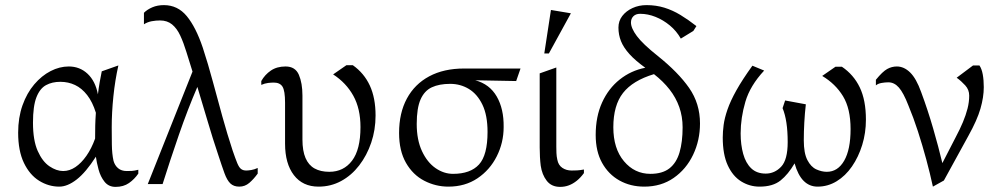

<svg xmlns="http://www.w3.org/2000/svg" viewBox="-20 -720 3899 751"><path d="M212 10Q170 10 133 -13Q96 -36 73.5 -83Q51 -130 51 -201Q51 -260 68 -308Q85 -356 114 -390Q143 -424 178 -442Q213 -460 249 -460Q292 -460 322.5 -431.5Q353 -403 363 -351Q366 -376 370 -399Q374 -422 378 -441L443 -464Q430 -406 423.5 -343Q417 -280 417 -222Q417 -191 417.5 -154.5Q418 -118 424 -91Q429 -73 442 -62Q455 -51 476 -51Q487 -51 496 -51.5Q505 -52 521 -56V-41Q506 -19 484.5 -4Q463 11 432 11Q405 11 389 -9Q373 -29 365.5 -57Q358 -85 355 -107Q316 -46 280 -18Q244 10 212 10ZM227 -51Q252 -51 275 -66.5Q298 -82 318 -110.5Q338 -139 352 -178Q352 -206 352.5 -228.5Q353 -251 355 -279Q342 -321 321 -348Q300 -375 273.5 -387.5Q247 -400 216 -400Q184 -400 160 -387Q136 -374 122.5 -339.5Q109 -305 109 -240Q109 -171 127.5 -129.5Q146 -88 173.5 -69.5Q201 -51 227 -51Z M558 0 733 -440 709 -517Q698 -553 685 -581Q672 -609 653 -624.5Q634 -640 606 -640Q590 -640 573.5 -637Q557 -634 543 -625V-670Q556 -683 576 -691.5Q596 -700 621 -700Q675 -700 710.5 -657Q746 -614 773 -534Q794 -470 812.5 -401Q831 -332 850 -263.5Q869 -195 890 -131Q901 -99 908 -82Q915 -65 923 -59Q931 -53 943 -53Q951 -53 963 -55Q975 -57 988 -63V-41Q972 -19 955 -4.5Q938 10 916 10Q894 10 881 -2.5Q868 -15 858 -42.5Q848 -70 834 -113Q812 -178 791.5 -248Q771 -318 752 -380Q714 -292 679.5 -192Q645 -92 616 0Z M1226 10Q1164 10 1129.5 -35Q1095 -80 1095 -158V-318Q1095 -365 1085 -381Q1075 -397 1051 -397Q1041 -397 1028.5 -395.5Q1016 -394 1002 -388V-403Q1016 -428 1039.5 -444Q1063 -460 1097 -460Q1135 -460 1149 -427.5Q1163 -395 1163 -346V-174Q1163 -130 1175 -102Q1187 -74 1210.5 -61Q1234 -48 1268 -48Q1324 -48 1357 -91.5Q1390 -135 1390 -223Q1390 -295 1362 -345.5Q1334 -396 1283 -429L1335 -465H1360Q1404 -434 1426.5 -385.5Q1449 -337 1449 -268Q1449 -212 1432 -162Q1415 -112 1385 -73Q1355 -34 1314.5 -12Q1274 10 1226 10Z M1734 10Q1684 10 1639.5 -13Q1595 -36 1568 -83Q1541 -130 1541 -200Q1541 -278 1571.5 -334.5Q1602 -391 1659 -421.5Q1716 -452 1795 -452H2016L1999 -403L1839 -406Q1895 -391 1923 -342.5Q1951 -294 1950 -223Q1950 -162 1923 -108.5Q1896 -55 1847.5 -22.5Q1799 10 1734 10ZM1752 -40Q1820 -40 1853.5 -76.5Q1887 -113 1887 -204Q1887 -269 1867 -310.5Q1847 -352 1814 -372Q1781 -392 1741 -392Q1698 -392 1669 -378.5Q1640 -365 1625 -331Q1610 -297 1610 -235Q1610 -173 1630.5 -129Q1651 -85 1683.5 -62.5Q1716 -40 1752 -40Z M2171 11Q2137 11 2118.5 -13Q2100 -37 2095 -72Q2093 -88 2092 -106Q2091 -124 2091 -143V-433L2156 -456V-146Q2156 -135 2156.5 -121.5Q2157 -108 2160 -95Q2164 -74 2179.5 -63.5Q2195 -53 2216 -53Q2226 -53 2237 -53.5Q2248 -54 2264 -57V-43Q2251 -25 2236 -13Q2221 -1 2205 5Q2189 11 2171 11ZM2109 -511 2135 -681 2213 -668 2127 -511Z M2500 10Q2446 10 2403 -14Q2360 -38 2335 -83Q2310 -128 2310 -192Q2310 -264 2335 -319Q2360 -374 2404 -409Q2448 -444 2504 -455Q2465 -483 2442 -508.5Q2419 -534 2409 -559Q2399 -584 2399 -612Q2399 -638 2414 -657.5Q2429 -677 2454 -688.5Q2479 -700 2509 -700Q2546 -700 2578.5 -690Q2611 -680 2641.5 -661.5Q2672 -643 2704 -618L2692 -599L2643 -569Q2626 -599 2600 -620.5Q2574 -642 2544 -654Q2514 -666 2484 -666Q2467 -666 2457.5 -656.5Q2448 -647 2448 -632Q2448 -610 2471 -579Q2494 -548 2553 -501Q2633 -437 2675.5 -376Q2718 -315 2718 -237Q2718 -171 2691 -114.5Q2664 -58 2615 -24Q2566 10 2500 10ZM2524 -40Q2571 -40 2598.5 -61.5Q2626 -83 2638 -124Q2650 -165 2650 -222Q2650 -264 2637 -301Q2624 -338 2599 -370Q2574 -402 2538 -430Q2455 -405 2417 -356.5Q2379 -308 2379 -222Q2379 -139 2420.5 -89.5Q2462 -40 2524 -40Z M2951 10Q2912 10 2879 -10.5Q2846 -31 2826.5 -73.5Q2807 -116 2807 -182Q2807 -205 2810.5 -231.5Q2814 -258 2825.5 -291.5Q2837 -325 2860.5 -367Q2884 -409 2923 -463L2969 -444Q2914 -385 2895.5 -322Q2877 -259 2877 -198Q2877 -154 2887 -118Q2897 -82 2918.5 -61.5Q2940 -41 2975 -41Q3010 -41 3035.5 -68Q3061 -95 3061 -164Q3061 -207 3056 -240Q3051 -273 3041 -297L3051 -327L3132 -312Q3128 -277 3126 -241Q3124 -205 3124 -171Q3124 -121 3138 -94Q3152 -67 3173 -57.5Q3194 -48 3214 -48Q3257 -48 3282 -91.5Q3307 -135 3307 -215Q3307 -295 3277.5 -343.5Q3248 -392 3196 -423L3248 -459H3273Q3319 -428 3343 -378Q3367 -328 3367 -252Q3367 -200 3352.5 -153Q3338 -106 3312.5 -69Q3287 -32 3252.5 -11Q3218 10 3178 10Q3146 10 3123.5 -12.5Q3101 -35 3088 -81Q3063 -38 3033 -14Q3003 10 2951 10Z M3629 10Q3618 -41 3603 -96.5Q3588 -152 3570.5 -206Q3553 -260 3533 -308Q3514 -357 3496 -377.5Q3478 -398 3455 -398Q3442 -398 3428 -395.5Q3414 -393 3406 -386V-408Q3432 -440 3450 -450Q3468 -460 3488 -460Q3516 -460 3540 -436.5Q3564 -413 3583 -360Q3609 -290 3630 -217.5Q3651 -145 3666 -82L3718 -183Q3735 -215 3746.5 -242.5Q3758 -270 3764.5 -295.5Q3771 -321 3771 -346Q3771 -369 3755.5 -386Q3740 -403 3722 -416L3786 -464H3811Q3820 -451 3824 -429Q3828 -407 3828 -379Q3828 -340 3815 -295Q3802 -250 3768 -189L3672 -14Z"/></svg>

Font: Ancizar Serif Light
Style: Regular
Weight: 300
Designer: Cesar Puertas, Viviana Monsalve, Julian Moncada, Julian Prieto, Jose Castro, Felipe Aragon, Mariel Hernandez, Sara Alarc
Version: Version 8.100